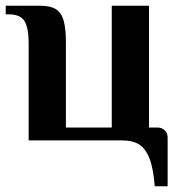

<svg xmlns="http://www.w3.org/2000/svg" viewBox="-21 -490 613 670"><path d="M407 0H79V-340Q79 -391 65 -415.5Q51 -440 9 -440H-1V-470H119Q155 -470 174 -458Q193 -446 201 -418.5Q209 -391 209 -340V-45H369V-470H499V-45H529Q544 -45 554 -35Q564 -25 564 -10V160H519Q514 96 500 61.5Q486 27 463.5 13.5Q441 0 407 0Z"/></svg>

Font: Philosopher
Style: Bold
Weight: 700
Designer: Jovanny Lemonad
Foundry: Jovanny Lemonad
Version: Version 2.000